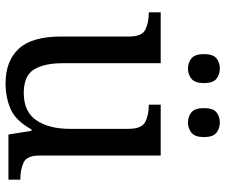

<svg xmlns="http://www.w3.org/2000/svg" viewBox="-78 -689 776 660"><g transform="rotate(90 310.0 -359.0)"><path d="M266.6 9.8Q189.5 9.8 147.5 -35.6Q105.5 -81.1 105.5 -181.6V-416Q105.5 -459 81.5 -470.7Q57.6 -482.4 25.4 -482.4H22.5V-523.4H197.3V-186.5Q197.3 -123 218.8 -87.9Q240.2 -52.7 299.8 -52.7Q364.3 -52.7 393.6 -96.2Q422.9 -139.6 422.9 -210.9V-412.1Q422.9 -458 399.4 -470.2Q376 -482.4 342.8 -482.4H339.8V-523.4H514.6V-106.4Q514.6 -63.5 538.6 -52.2Q562.5 -41 594.7 -41H597.7V0H442.4L429.7 -79.1H424.8Q394.5 -24.4 354.5 -7.3Q314.5 9.8 266.6 9.8ZM401.4 -617.2Q379.9 -617.2 365.7 -629.4Q351.6 -641.6 351.6 -671.9Q351.6 -703.1 365.7 -714.8Q379.9 -726.6 401.4 -726.6Q421.9 -726.6 436.5 -714.8Q451.2 -703.1 451.2 -671.9Q451.2 -641.6 436.5 -629.4Q421.9 -617.2 401.4 -617.2ZM215.8 -617.2Q194.3 -617.2 180.2 -629.4Q166 -641.6 166 -671.9Q166 -703.1 180.2 -714.8Q194.3 -726.6 215.8 -726.6Q236.3 -726.6 251 -714.8Q265.6 -703.1 265.6 -671.9Q265.6 -641.6 251 -629.4Q236.3 -617.2 215.8 -617.2Z"/></g></svg>

Font: Noto Serif Todhri
Style: Regular
Weight: 400
Designer: Mikhail Merkuryev
Version: Version 1.000; ttfautohint (v1.8.4.7-5d5b)